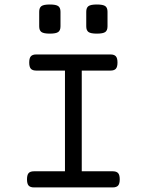

<svg xmlns="http://www.w3.org/2000/svg" viewBox="-20 -817 640 837"><path d="M502 -35.2Q502 -16.1 494.9 -8.1Q487.8 0 471.2 0H128.4Q111.8 0 104.7 -8.1Q97.7 -16.1 97.7 -35.2Q97.7 -54.2 104.7 -62.3Q111.8 -70.3 128.4 -70.3H263.2V-509.3H138.2Q121.6 -509.3 114.5 -517.3Q107.4 -525.4 107.4 -544.4Q107.4 -563.5 114.5 -571.5Q121.6 -579.6 138.2 -579.6H461.4Q478 -579.6 485.1 -571.5Q492.2 -563.5 492.2 -544.4Q492.2 -525.4 485.1 -517.3Q478 -509.3 461.4 -509.3H336.4V-70.3H471.2Q487.8 -70.3 494.9 -62.3Q502 -54.2 502 -35.2ZM197.3 -670.4Q170.4 -670.4 160.6 -677.5Q150.9 -684.6 150.9 -702.1V-765.6Q150.9 -783.2 160.6 -790.3Q170.4 -797.4 197.3 -797.4Q224.1 -797.4 233.9 -790.3Q243.7 -783.2 243.7 -765.6V-702.1Q243.7 -684.6 233.9 -677.5Q224.1 -670.4 197.3 -670.4ZM402.3 -670.4Q375.5 -670.4 365.7 -677.5Q356 -684.6 356 -702.1V-765.6Q356 -783.2 365.7 -790.3Q375.5 -797.4 402.3 -797.4Q429.2 -797.4 439 -790.3Q448.7 -783.2 448.7 -765.6V-702.1Q448.7 -684.6 439 -677.5Q429.2 -670.4 402.3 -670.4Z"/></svg>

Font: Courier Prime Code
Style: Regular
Weight: 400
Designer: Alan Dague-Greene
Foundry: Quote-Unquote Apps
Version: Version 3.0318